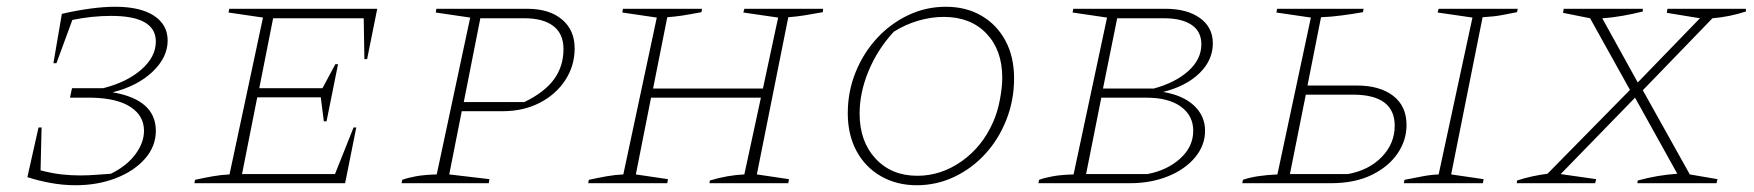

<svg xmlns="http://www.w3.org/2000/svg" viewBox="-20 -542 5189 568"><path d="M61 -18 94 -165H103L100 -38Q135 -29 162.5 -26Q190 -23 218 -23Q241 -23 266 -25Q291 -27 308 -28Q355 -51 380.5 -85.5Q406 -120 406 -155Q406 -199 367 -225Q328 -251 254 -253H187L193 -281H285Q356 -299 398.5 -336.5Q441 -374 441 -419Q441 -495 309 -495Q280 -495 251.5 -492Q223 -489 194 -483L147 -355H138L163 -501Q206 -511 246.5 -516.5Q287 -522 321 -522Q395 -522 435.5 -495.5Q476 -469 476 -422Q476 -372 431 -329.5Q386 -287 313 -269Q441 -247 441 -155Q441 -109 409 -72.5Q377 -36 323 -15Q269 6 203 6Q166 6 128.5 -1Q91 -8 61 -18Z M555 0 557 -10Q584 -16 609.5 -20.5Q635 -25 659 -26L758 -490L656 -505L658 -516H1096L1066 -367H1058L1056 -488H788L747 -281H934L972 -352H980L946 -183H938L929 -254H741L696 -27H971L1026 -165H1034L1001 0Z M1168 0 1170 -10Q1186 -16 1210.5 -20.5Q1235 -25 1272 -26L1371 -490L1269 -505L1271 -516H1540Q1605 -516 1642.5 -484.5Q1680 -453 1680 -399Q1680 -347 1652 -304.5Q1624 -262 1576 -237.5Q1528 -213 1467 -213H1346L1309 -26L1428 -12L1426 0ZM1531 -488H1401L1352 -240H1531Q1591 -269 1619 -307.5Q1647 -346 1647 -397Q1647 -442 1617 -465Q1587 -488 1531 -488Z M1720 0 1722 -10Q1749 -16 1774.5 -20.5Q1800 -25 1824 -26L1923 -490L1821 -505L1823 -516H2057L2055 -506Q2018 -499 1998.5 -496Q1979 -493 1954 -491L1912 -280H2237L2282 -490L2179 -505L2182 -516H2415L2414 -506Q2382 -500 2359.5 -496.5Q2337 -493 2312 -491L2219 -26L2314 -12L2312 0H2079L2080 -8Q2106 -16 2132 -20.5Q2158 -25 2182 -26L2231 -253H1906L1861 -26L1956 -12L1954 0Z M2692 6Q2633 6 2586.5 -20.5Q2540 -47 2514 -95Q2488 -143 2488 -207Q2488 -271 2511 -328Q2534 -385 2574 -428.5Q2614 -472 2666.5 -497Q2719 -522 2778 -522Q2838 -522 2883.5 -495.5Q2929 -469 2954.5 -421.5Q2980 -374 2980 -310Q2980 -246 2957.5 -188.5Q2935 -131 2895.5 -87.5Q2856 -44 2803.5 -19Q2751 6 2692 6ZM2694 -22Q2764 -22 2825 -65Q2886 -108 2918 -181Q2931 -210 2938 -247Q2945 -284 2945 -312Q2945 -394 2898 -443Q2851 -492 2772 -492Q2734 -492 2695.5 -480.5Q2657 -469 2624 -448Q2576 -396 2549.5 -332Q2523 -268 2523 -206Q2523 -124 2570 -73Q2617 -22 2694 -22Z M3052 0 3054 -10Q3070 -16 3094.5 -20.5Q3119 -25 3156 -26L3255 -490L3153 -505L3155 -516H3428Q3492 -516 3530 -488.5Q3568 -461 3568 -414Q3568 -364 3528.5 -325.5Q3489 -287 3421 -270Q3480 -260 3512.5 -229.5Q3545 -199 3545 -155Q3545 -112 3515.5 -76.5Q3486 -41 3435.5 -20.5Q3385 0 3322 0ZM3423 -488H3285L3243 -280H3393Q3456 -297 3495 -331.5Q3534 -366 3534 -411Q3534 -449 3505 -468.5Q3476 -488 3423 -488ZM3193 -27H3374Q3433 -38 3471.5 -73Q3510 -108 3510 -155Q3510 -200 3473.5 -226.5Q3437 -253 3372 -253H3238Z M3655 0 3657 -10Q3693 -23 3759 -26L3858 -490L3756 -505L3758 -516H4014L4012 -506Q3984 -501 3950.5 -496.5Q3917 -492 3888 -491L3848 -289H3994Q4062 -289 4101.5 -258.5Q4141 -228 4141 -172Q4141 -127 4114.5 -88Q4088 -49 4038 -24.5Q3988 0 3917 0ZM4133 0 4135 -10Q4161 -15 4186.5 -20Q4212 -25 4236 -26L4336 -490L4233 -505L4236 -516H4470L4468 -506Q4447 -502 4424 -497.5Q4401 -493 4366 -491L4273 -26L4369 -12L4367 0ZM3796 -27H3967Q4029 -38 4067.5 -77.5Q4106 -117 4106 -170Q4106 -262 3982 -262H3843Z M4467 0 4468 -8Q4489 -15 4512 -20Q4535 -25 4558 -28L4802 -276L4684 -488L4604 -504L4606 -516H4840V-508Q4812 -501 4781.5 -495.5Q4751 -490 4720 -488L4825 -298L5009 -488L4911 -504L4913 -516H5145V-508Q5096 -492 5046 -488L4840 -275L4979 -26L5061 -12L5058 0H4824L4825 -8Q4883 -24 4942 -28L4817 -253L4597 -27L4702 -12L4699 0Z"/></svg>

Font: Piazzolla SC Thin
Style: Italic
Weight: 100
Italic angle: -11.3°
Designer: Juan Pablo del Peral
Foundry: Huerta Tipografica
Version: Version 1.330